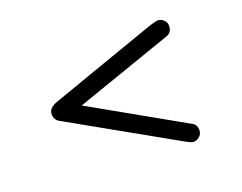

<svg xmlns="http://www.w3.org/2000/svg" viewBox="-59 -521 649 515"><g transform="rotate(-15 265.0 -264.0)"><path d="M421 -94Q417 -94 409 -97Q401 -100 373 -113L88 -242Q81 -245 77 -251.5Q73 -258 73 -265Q73 -276 80 -282.5Q87 -289 94 -292L374 -419Q407 -434 414 -434Q423 -434 431 -427.5Q439 -421 439 -409Q439 -402 435.5 -395.5Q432 -389 424 -386L157 -266L430 -142Q438 -139 441.5 -132.5Q445 -126 445 -119Q445 -108 437 -101Q429 -94 421 -94Z"/></g></svg>

Font: Hubballi
Style: Regular
Weight: 400
Designer: Erin McLaughlin
Version: Version 1.000; ttfautohint (v1.8.3)